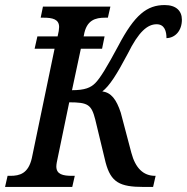

<svg xmlns="http://www.w3.org/2000/svg" viewBox="-39 -740 740 760"><path d="M-19 0H247L257 -44H246C210 -44 184 -50 184 -81C184 -90 187 -104 189 -113L235 -335C309 -335 323 -326 338 -267L379 -97C400 -18 435 0 530 0H567L577 -44H575C528 -44 497 -75 481 -135L439 -294C422 -346 401 -374 366 -378C394 -400 421 -441 467 -528C510 -615 545 -644 581 -644C613 -644 620 -615 620 -589C655 -590 681 -619 681 -662C681 -697 658 -720 613 -720C543 -720 494 -682 429 -558C385 -476 358 -431 338 -411C320 -393 297 -383 246 -383L281 -547H365L375 -596H292L293 -600C303 -661 339 -670 377 -670H388L398 -714H131L122 -670H133C169 -670 195 -664 195 -633C195 -625 193 -611 189 -596H109L98 -547H177L87 -114C73 -53 39 -44 2 -44H-9Z"/></svg>

Font: Noto Serif Condensed Medium
Style: Italic
Weight: 500
Width: 3
Italic angle: -12°
Designer: Monotype Design Team
Foundry: Monotype Imaging Inc.
Version: Version 2.013